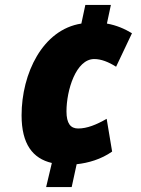

<svg xmlns="http://www.w3.org/2000/svg" viewBox="-20 -744 569 774"><path d="M166 10H269L289 -82C336 -87 388 -102 432 -133L410 -265C368 -241 331 -226 295 -226C264 -226 248 -247 248 -295C248 -380 286 -506 360 -506C388 -506 418 -494 448 -475L512 -610C482 -628 450 -642 411 -649L427 -724H324L308 -649C152 -625 67 -448 67 -279C67 -163 112 -105 189 -87Z"/></svg>

Font: Noto Sans UI SemiCondensed Black
Style: Italic
Weight: 900
Width: 4
Italic angle: -372°
Designer: Monotype Design Team
Foundry: Monotype Imaging Inc.
Version: Version 1.901